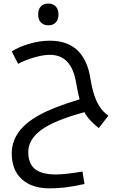

<svg xmlns="http://www.w3.org/2000/svg" viewBox="-20 -720 684 1061"><path d="M525.9 -12.2Q499 -33.7 480 -53.7Q460.9 -73.7 446.8 -100.1Q279.3 -54.7 207.8 -2Q136.2 50.8 136.2 120.1Q136.2 184.1 173.3 214.1Q210.4 244.1 289.1 244.1Q339.4 244.1 436 228L446.8 296.9Q376 312 334.5 316.4Q293 320.8 252.9 320.8Q156.2 320.8 100.6 270.3Q44.9 219.7 44.9 127.9Q44.9 64.9 81.5 12.2Q118.2 -40.5 196.8 -84.2Q275.4 -127.9 419.9 -170.9Q412.1 -197.3 400.9 -261.2Q387.7 -340.3 351.8 -378.7Q315.9 -417 254.9 -417Q219.2 -417 168.9 -402.6Q118.7 -388.2 80.1 -367.2L44.9 -436Q83.5 -460.9 141.6 -478Q199.7 -495.1 255.9 -495.1Q447.3 -495.1 480 -284.2Q492.2 -206.1 515.6 -157Q539.1 -107.9 579.1 -81.1ZM247.1 -580.1Q221.2 -580.1 206.1 -595.7Q190.9 -611.3 190.9 -640.1Q190.9 -668.9 205.8 -684.6Q220.7 -700.2 247.1 -700.2Q273.9 -700.2 288.6 -683.8Q303.2 -667.5 303.2 -640.1Q303.2 -612.8 288.6 -596.4Q273.9 -580.1 247.1 -580.1Z"/></svg>

Font: Noto Kufi Arabic
Style: Regular
Weight: 400
Designer: Monotype Design team
Foundry: Monotype Imaging Inc.
Version: Version 1.02